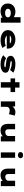

<svg xmlns="http://www.w3.org/2000/svg" viewBox="3136 -4010 885 7197"><g transform="rotate(90 3578.5 -411.5)"><path d="M399 11Q310 11 245 -24Q180 -59 145 -122Q110 -185 110 -267Q110 -349 148 -411.5Q186 -474 254.5 -510Q323 -546 413 -546Q466 -546 510 -535.5Q554 -525 587.5 -507Q621 -489 642.5 -466Q664 -443 670 -418L625 -404V-740H829V0H646L630 -138L671 -121Q666 -96 643.5 -72Q621 -48 584 -29.5Q547 -11 500 0Q453 11 399 11ZM469 -160Q520 -160 556 -173Q592 -186 611 -210Q630 -234 630 -267Q630 -300 611 -323.5Q592 -347 556 -360Q520 -373 469 -373Q420 -373 384 -360Q348 -347 328.5 -323.5Q309 -300 309 -267Q309 -234 328.5 -210Q348 -186 384 -173Q420 -160 469 -160Z M1488 10Q1372 10 1286.5 -26Q1201 -62 1155 -125Q1109 -188 1109 -268Q1109 -332 1137 -383.5Q1165 -435 1214 -471Q1263 -507 1326.5 -526.5Q1390 -546 1460 -546Q1534 -546 1596.5 -526Q1659 -506 1705.5 -469Q1752 -432 1777.5 -381Q1803 -330 1801 -268L1800 -223H1241L1218 -336H1639L1620 -301V-319Q1618 -340 1596.5 -356.5Q1575 -373 1540.5 -383Q1506 -393 1464 -393Q1420 -393 1381 -381.5Q1342 -370 1318 -346Q1294 -322 1294 -284Q1294 -248 1321 -218Q1348 -188 1399 -169.5Q1450 -151 1521 -151Q1593 -151 1635 -164Q1677 -177 1693 -184L1779 -63Q1736 -38 1689.5 -21.5Q1643 -5 1593 2.5Q1543 10 1488 10Z M2393 10Q2281 10 2192 -16.5Q2103 -43 2050 -93L2168 -199Q2204 -170 2266.5 -150Q2329 -130 2413 -130Q2431 -130 2447.5 -132Q2464 -134 2476.5 -138Q2489 -142 2496 -148Q2503 -154 2503 -162Q2503 -172 2484 -178Q2462 -185 2426 -188Q2390 -191 2361 -194Q2289 -203 2237 -212.5Q2185 -222 2147 -242Q2113 -263 2092.5 -294Q2072 -325 2072 -371Q2072 -413 2097 -446Q2122 -479 2165 -501Q2208 -523 2263.5 -534.5Q2319 -546 2380 -546Q2438 -546 2496 -538Q2554 -530 2607 -513Q2660 -496 2702 -468L2604 -347Q2578 -362 2538.5 -376.5Q2499 -391 2450 -400.5Q2401 -410 2346 -410Q2329 -410 2314.5 -408.5Q2300 -407 2289 -404Q2278 -401 2271.5 -396Q2265 -391 2265 -385Q2265 -381 2268 -377Q2271 -373 2276 -370Q2293 -360 2328.5 -356Q2364 -352 2405 -347Q2508 -333 2569 -313.5Q2630 -294 2661 -270Q2687 -250 2696.5 -225Q2706 -200 2706 -169Q2706 -117 2668.5 -77Q2631 -37 2561 -13.5Q2491 10 2393 10Z M3061 0V-700H3264V0ZM2918 -365V-535H3432V-365Z M3780 0V-535H3968L3980 -331L3915 -325Q3932 -387 3971 -437Q4010 -487 4064 -516.5Q4118 -546 4178 -546Q4216 -546 4251.5 -538.5Q4287 -531 4313 -517L4257 -298Q4237 -313 4197.5 -323Q4158 -333 4119 -333Q4083 -333 4057 -323Q4031 -313 4014.5 -296Q3998 -279 3990.5 -259Q3983 -239 3983 -218V0Z M4862 11Q4788 11 4734.5 -20.5Q4681 -52 4652 -114Q4623 -176 4623 -265V-535H4826V-292Q4826 -248 4836.5 -220.5Q4847 -193 4872 -180Q4897 -167 4939 -167Q4966 -167 4991 -175Q5016 -183 5035.5 -198.5Q5055 -214 5066 -236.5Q5077 -259 5077 -287V-535H5280V0H5094L5082 -108L5120 -120Q5108 -89 5073.5 -58.5Q5039 -28 4985.5 -8.5Q4932 11 4862 11Z M5693 0V-535H5896V0ZM5795 -642Q5741 -642 5710.5 -667Q5680 -692 5680 -738Q5680 -780 5711 -807Q5742 -834 5795 -834Q5849 -834 5879.5 -809Q5910 -784 5910 -738Q5910 -696 5879 -669Q5848 -642 5795 -642Z M6539 11Q6465 11 6411.5 -20.5Q6358 -52 6329 -114Q6300 -176 6300 -265V-535H6503V-292Q6503 -248 6513.5 -220.5Q6524 -193 6549 -180Q6574 -167 6616 -167Q6643 -167 6668 -175Q6693 -183 6712.5 -198.5Q6732 -214 6743 -236.5Q6754 -259 6754 -287V-535H6957V0H6771L6759 -108L6797 -120Q6785 -89 6750.5 -58.5Q6716 -28 6662.5 -8.5Q6609 11 6539 11Z"/></g></svg>

Font: Lexend Zetta Black
Style: Regular
Weight: 900
Designer: Bonnie Shaver-Troup, Thomas Jockin
Foundry: Lexend
Version: Version 1.007